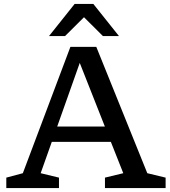

<svg xmlns="http://www.w3.org/2000/svg" viewBox="-20 -955 864 975"><path d="M728 -75.5 821 -53V0H513V-53L606 -75.5L543 -234.5H243L186.5 -75.5L279.5 -53V0H12V-53L96 -75.5L337.5 -717H469ZM270.5 -312.5H512.5L385 -635.5ZM502.5 -772 406.5 -867.5 310.5 -772H229L359 -935H454L584 -772Z"/></svg>

Font: Newsreader Caption
Style: Regular
Weight: 400
Designer: Hugues Gentile
Foundry: Production Type
Version: Version 1.001